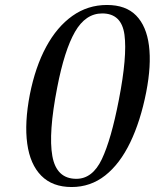

<svg xmlns="http://www.w3.org/2000/svg" viewBox="-20 -737 661 772"><path d="M268 15Q191 15 146 -30.5Q101 -76 89.5 -159.5Q78 -243 100 -357Q122 -468 165.5 -548.5Q209 -629 271 -673Q333 -717 410 -717Q486 -717 527.5 -674.5Q569 -632 579 -553.5Q589 -475 568 -367Q545 -250 503.5 -164Q462 -78 403 -31.5Q344 15 268 15ZM287 -18Q352 -18 389.5 -97Q427 -176 458 -336Q492 -511 480.5 -597Q469 -683 391 -683Q324 -683 281.5 -609Q239 -535 210 -385Q174 -201 190.5 -109.5Q207 -18 287 -18Z"/></svg>

Font: Wittgenstein
Style: Italic
Weight: 400
Italic angle: -11°
Designer: Jörg Drees
Foundry: Jörg Drees
Version: Version 1.500